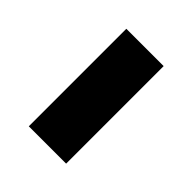

<svg xmlns="http://www.w3.org/2000/svg" viewBox="-9 -516 451 451"><g transform="rotate(-45 217.0 -290.0)"><path d="M55 -228V-352H379V-228Z"/></g></svg>

Font: M PLUS 1 Thin
Style: Bold
Weight: 700
Version: Version 1.001